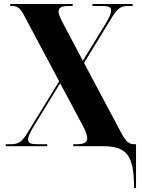

<svg xmlns="http://www.w3.org/2000/svg" viewBox="-20 -734 713 964"><path d="M653 210H663V-10H654C627 -10 612 -23 587 -70L402 -418L544 -650C570 -692 588 -704 622 -704H646V-714H444V-704H495C526 -704 538 -698 538 -681C538 -666 529 -647 511 -616L396 -429L297 -616C283 -643 274 -662 274 -676C274 -696 289 -704 326 -704H345V-714H31V-704H41C68 -704 83 -692 104 -651L277 -326L116 -64C90 -22 72 -10 36 -10H9V0H217V-10H165C134 -10 121 -16 121 -33C121 -48 130 -67 150 -101L282 -316L391 -112C410 -77 418 -55 418 -40C418 -19 402 -10 366 -10H348V0H497C619 0 653 49 653 210Z"/></svg>

Font: Noto Serif Display Condensed ExtraBold
Style: Regular
Weight: 800
Width: 3
Designer: Monotype Design Team
Foundry: Monotype Imaging Inc.
Version: Version 2.009